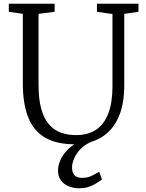

<svg xmlns="http://www.w3.org/2000/svg" viewBox="-20 -763 778 1026"><path d="M379 8Q282.5 8 221.2 -27.5Q160 -63 131 -135.2Q102 -207.5 102 -318V-689L27 -700V-743H272V-700L186 -689V-309Q186 -231.5 200.8 -179.8Q215.5 -128 242.5 -97.5Q269.5 -67 306.2 -54Q343 -41 387 -41Q451 -41 494.2 -70.5Q537.5 -100 559.2 -158Q581 -216 581 -301V-688L498 -700V-743H720V-700L644 -689V-305Q644 -223.5 624.2 -164.5Q604.5 -105.5 568.5 -67.2Q532.5 -29 484.2 -10.5Q436 8 379 8ZM402 243Q371.5 243 346 232.2Q320.5 221.5 305.2 200.5Q290 179.5 290 149.5Q290 119.5 304.5 89.2Q319 59 344.2 34Q369.5 9 402 -6L432 -10L470 -6Q434 9 410.8 33Q387.5 57 376.2 83.5Q365 110 365 132.5Q365 158.5 377.8 173Q390.5 187.5 419 187.5Q445 187.5 466 178.2Q487 169 510 154.5L525 196.5Q508 208.5 490.5 219Q473 229.5 452 236.2Q431 243 402 243Z"/></svg>

Font: Merriweather 7pt Light
Style: Regular
Weight: 300
Designer: Eben Sorkin
Foundry: Eben Sorkin
Version: Version 2.200;gftools[0.9.31]